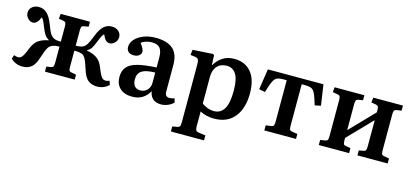

<svg xmlns="http://www.w3.org/2000/svg" viewBox="-63 -977 3521 1645"><g transform="rotate(15 1698.0 -155.0)"><path d="M117 8Q54 8 12 -34L23 -68Q43 -60 60 -60Q74 -60 84 -67Q94 -74 105.5 -94Q117 -114 132 -153Q154 -209 187.5 -233Q221 -257 278 -268V-270Q255 -282 240.5 -302.5Q226 -323 212 -359Q199 -393 190 -411.5Q181 -430 169 -443Q144 -379 105 -379Q81 -379 60.5 -400.5Q40 -422 40 -450Q40 -481 63.5 -501.5Q87 -522 122 -522Q165 -522 195 -494Q225 -466 249 -404Q270 -347 284.5 -324.5Q299 -302 319 -293Q331 -287 345.5 -285Q360 -283 380 -283V-417Q380 -441 375 -450Q370 -459 355 -462L313 -469L317 -513H577V-469L537 -462Q521 -459 516.5 -450Q512 -441 512 -416V-283Q532 -283 547.5 -285.5Q563 -288 576 -294Q594 -303 608.5 -326Q623 -349 644 -404Q667 -465 697.5 -493.5Q728 -522 771 -522Q806 -522 829.5 -501.5Q853 -481 853 -450Q853 -421 832.5 -399.5Q812 -378 786 -378Q766 -378 751.5 -392.5Q737 -407 722 -441Q710 -428 701 -410Q692 -392 679 -359Q665 -321 651.5 -301.5Q638 -282 614 -270V-268Q672 -258 707 -233.5Q742 -209 763 -154Q779 -114 790 -94Q801 -74 811.5 -67Q822 -60 835 -60Q853 -60 870 -68L882 -34Q861 -13 834 -2.5Q807 8 778 8Q731 8 698.5 -17Q666 -42 645 -113Q631 -156 620.5 -181Q610 -206 598 -218Q586 -230 568 -233Q556 -237 541.5 -238Q527 -239 512 -239V-95Q512 -72 516.5 -63Q521 -54 536 -52L579 -44V0H315V-45L354 -51Q370 -54 375 -63.5Q380 -73 380 -98V-239Q369 -239 354.5 -238Q340 -237 330 -233Q299 -226 283 -200Q267 -174 248 -113Q227 -43 195 -17.5Q163 8 117 8Z M1089 14Q1021 14 982 -22.5Q943 -59 943 -122Q943 -177 971.5 -210.5Q1000 -244 1063 -260.5Q1126 -277 1230 -282V-369Q1230 -427 1208.5 -453.5Q1187 -480 1137 -480Q1110 -480 1083.5 -471.5Q1057 -463 1043 -450Q1063 -423 1070.5 -407Q1078 -391 1078 -381Q1078 -361 1060.5 -346.5Q1043 -332 1013 -332Q981 -332 964.5 -347.5Q948 -363 948 -390Q948 -426 975.5 -457Q1003 -488 1050.5 -507Q1098 -526 1158 -526Q1261 -526 1312 -481Q1363 -436 1363 -338V-104Q1363 -58 1403 -58Q1424 -58 1447 -67L1457 -32Q1436 -10 1406 2Q1376 14 1348 14Q1300 14 1274 -9.5Q1248 -33 1242 -75Q1218 -32 1181 -9Q1144 14 1089 14ZM1144 -56Q1182 -56 1206 -81.5Q1230 -107 1230 -147V-237Q1150 -236 1113 -213Q1076 -190 1076 -136Q1076 -98 1093.5 -77Q1111 -56 1144 -56Z M1490 216V171L1532 164Q1547 162 1553.5 153Q1560 144 1560 118V-393Q1560 -429 1553 -441Q1546 -453 1524 -456L1483 -461L1488 -508L1666 -519L1678 -512L1682 -426H1685Q1714 -474 1756 -500Q1798 -526 1856 -526Q1951 -526 2005.5 -461.5Q2060 -397 2060 -273Q2060 -141 1997.5 -63.5Q1935 14 1816 14Q1782 14 1749 6Q1716 -2 1692 -16V117Q1692 141 1698.5 151Q1705 161 1725 164L1784 172V216ZM1800 -48Q1858 -48 1889 -98Q1920 -148 1920 -260Q1920 -361 1891 -406.5Q1862 -452 1809 -452Q1754 -452 1723 -417.5Q1692 -383 1692 -321V-87Q1710 -71 1740 -59.5Q1770 -48 1800 -48Z M2261 0V-45L2309 -52Q2325 -54 2330 -63.5Q2335 -73 2335 -99V-465H2306Q2272 -465 2253.5 -458Q2235 -451 2223 -431.5Q2211 -412 2198 -374L2181 -319L2127 -330L2155 -513H2648L2675 -330L2622 -319L2604 -376Q2592 -413 2580 -432Q2568 -451 2549 -458Q2530 -465 2497 -465H2468V-95Q2468 -72 2472.5 -63Q2477 -54 2492 -52L2542 -44V0Z M2744 0V-45L2788 -52Q2803 -54 2808 -63.5Q2813 -73 2813 -99V-416Q2813 -440 2808 -449Q2803 -458 2788 -461L2743 -469L2747 -513H3011V-469L2970 -462Q2955 -459 2950.5 -450Q2946 -441 2946 -416V-186L3152 -399V-419Q3152 -442 3146.5 -450.5Q3141 -459 3126 -462L3085 -469L3090 -513H3353V-468L3312 -462Q3295 -459 3289.5 -450Q3284 -441 3284 -417V-94Q3284 -71 3289.5 -62.5Q3295 -54 3312 -52L3355 -44V0H3087V-44L3125 -51Q3141 -53 3146.5 -62Q3152 -71 3152 -96V-330L2946 -117V-95Q2946 -72 2950.5 -63Q2955 -54 2970 -52L3013 -44V0Z"/></g></svg>

Font: Literata 36pt SemiBold
Style: Regular
Weight: 600
Designer: Latin by Veronika Burian and Jose Scaglione. Greek by Irene Vlachou. Cyrillic by Vera Evstafieva.
Foundry: TypeTogether
Version: Version 3.002